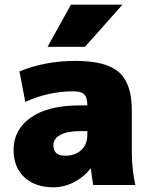

<svg xmlns="http://www.w3.org/2000/svg" viewBox="-20 -790 651 820"><path d="M343 -590H183L283 -770H503ZM323 -340H353Q353 -374 340 -387Q327 -400 293 -400Q188 -400 88 -355L63 -485Q173 -530 303 -530Q433 -530 488 -481.5Q543 -433 543 -320V-140Q543 -68 558 0H378Q372 -34 368 -70H366Q339 -34 296 -12Q253 10 208 10Q131 10 84.5 -32.5Q38 -75 38 -150Q38 -236 111.5 -288Q185 -340 323 -340ZM208 -170Q208 -125 258 -125Q301 -125 327 -149Q353 -173 353 -215V-230H323Q266 -230 237 -213.5Q208 -197 208 -170Z"/></svg>

Font: M PLUS 1p Black
Style: Regular
Weight: 900
Version: Version 1.061